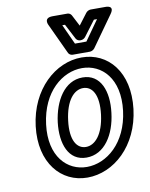

<svg xmlns="http://www.w3.org/2000/svg" viewBox="-87 -808 712 909"><g transform="rotate(-10 269.0 -353.5)"><path d="M110 -245C129 -399 229 -478 323 -478C418 -478 499 -398 480 -245C461 -93 361 -13 266 -13C172 -13 91 -93 110 -245ZM60 -245C39 -71 134 37 260 37C387 37 509 -71 530 -245C551 -420 457 -528 330 -528C204 -528 81 -419 60 -245ZM166 -245C154 -144 185 -57 272 -57C359 -57 412 -143 424 -245C437 -347 405 -434 318 -434C231 -434 179 -347 166 -245ZM216 -245C228 -341 269 -384 312 -384C355 -384 386 -341 374 -245C362 -151 321 -107 278 -107C235 -107 204 -150 216 -245ZM311 -598 267 -694H280L318 -621C322 -614 330 -609 338 -609H341C350 -609 359 -614 364 -621L419 -694H434L366 -598ZM271 -560C274 -554 282 -548 291 -548H374C381 -548 391 -552 397 -560L501 -706C530 -746 484 -744 484 -744H412C404 -744 394 -739 389 -732L348 -678L320 -732C316 -739 309 -744 300 -744H229C182 -744 203 -706 203 -706Z"/></g></svg>

Font: Falling Sky
Style: CondOuObl
Weight: 400
Designer: Paul D. Hunt
Foundry: Adobe Systems Incorporated
Version: Version 1.02